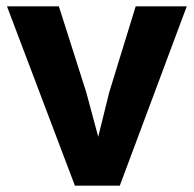

<svg xmlns="http://www.w3.org/2000/svg" viewBox="-20 -577 610 605"><path d="M216 8 2 -557H165.5L252 -285.5L289.5 -146L324 -285.5L407.5 -557H568.5L357.5 8Z"/></svg>

Font: Koeln Type Sans
Style: Bold
Weight: 700
Designer: Eben Sorkin
Foundry: Eben Sorkin
Version: Version 2.001